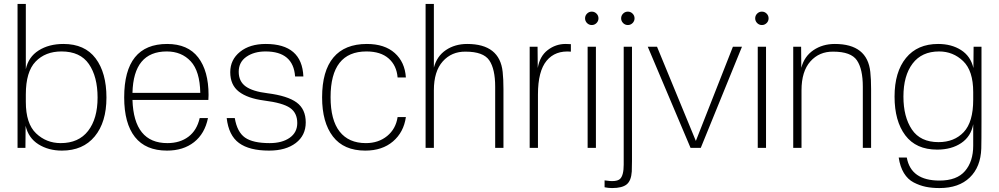

<svg xmlns="http://www.w3.org/2000/svg" viewBox="-20 -750 5068 974"><path d="M111 -730V-399Q124 -461 176 -494Q228 -527 302 -527Q410 -527 465 -454Q520 -381 520 -255Q520 -130 460.5 -58Q401 14 294 14Q226 14 175 -18Q124 -50 110 -112L109 0H69V-730ZM111 -233Q111 -123 163 -73.5Q215 -24 288 -24Q379 -24 427 -86Q475 -148 475 -255Q475 -361 431 -425Q387 -489 292 -489Q210 -489 160.5 -437.5Q111 -386 111 -271Z M828 -527Q933 -527 985.5 -458.5Q1038 -390 1038 -268Q1038 -255 1037 -243H652Q659 -24 829 -24Q893 -24 936 -56.5Q979 -89 993 -151H1035Q1019 -72 964.5 -29Q910 14 827 14Q719 14 664.5 -55Q610 -124 610 -256Q610 -527 828 -527ZM652 -279H996Q994 -389 947.5 -439Q901 -489 826 -489Q657 -489 652 -279Z M1328 -527Q1512 -527 1519 -362H1477Q1468 -489 1327 -489Q1269 -489 1230 -462Q1191 -435 1191 -386Q1191 -337 1226.5 -311.5Q1262 -286 1337 -277Q1439 -264 1485 -230Q1531 -196 1531 -129Q1531 -63 1480.5 -24.5Q1430 14 1345 14Q1245 14 1192.5 -24.5Q1140 -63 1130 -151H1171Q1183 -80 1223 -52Q1263 -24 1348 -24Q1411 -24 1449.5 -51Q1488 -78 1488 -126Q1488 -177 1451.5 -202.5Q1415 -228 1320 -240Q1236 -251 1192 -285Q1148 -319 1148 -384Q1148 -447 1197.5 -487Q1247 -527 1328 -527Z M1841 -527Q1931 -527 1982.5 -481Q2034 -435 2039 -357H1997Q1992 -418 1951.5 -453.5Q1911 -489 1839 -489Q1657 -489 1657 -257Q1657 -141 1703 -82.5Q1749 -24 1836 -24Q1900 -24 1944 -60Q1988 -96 1997 -156H2039Q2028 -79 1973.5 -32.5Q1919 14 1833 14Q1724 14 1669 -57.5Q1614 -129 1614 -256Q1614 -390 1671.5 -458.5Q1729 -527 1841 -527Z M2181 -730V-407Q2196 -465 2242 -496Q2288 -527 2350 -527Q2515 -527 2530 -385Q2534 -349 2534 -298V0H2492V-310Q2492 -400 2462 -444Q2432 -488 2342 -488Q2271 -489 2226 -438.5Q2181 -388 2181 -292V0H2139V-730Z M2849 -527Q2868 -527 2876 -526V-488Q2797 -495 2753 -442Q2709 -389 2709 -271V0H2667V-513H2707L2708 -405Q2718 -465 2758.5 -496Q2799 -527 2849 -527Z M3003 -513V0H2961V-513ZM2958 -633Q2948 -643 2948 -657Q2948 -671 2958 -681Q2968 -691 2982 -691Q2996 -691 3006 -681Q3016 -671 3016 -657Q3016 -643 3006 -633Q2996 -623 2982 -623Q2968 -623 2958 -633Z M3186 67Q3186 102 3185 120Q3182 167 3159 185.5Q3136 204 3085 204Q3066 204 3047 200V165Q3107 175 3125.5 157.5Q3144 140 3144 85V-513H3186ZM3141 -633Q3131 -643 3131 -657Q3131 -671 3141 -681Q3151 -691 3165 -691Q3179 -691 3189 -681Q3199 -671 3199 -657Q3199 -643 3189 -633Q3179 -623 3165 -623Q3151 -623 3141 -633Z M3744 -513 3535 0H3483L3266 -513H3313L3510 -35L3698 -513Z M3866 -513V0H3824V-513ZM3821 -633Q3811 -643 3811 -657Q3811 -671 3821 -681Q3831 -691 3845 -691Q3859 -691 3869 -681Q3879 -671 3879 -657Q3879 -643 3869 -633Q3859 -623 3845 -623Q3831 -623 3821 -633Z M4215 -527Q4380 -527 4395 -385Q4399 -349 4399 -298V0H4357V-310Q4357 -400 4327 -444Q4297 -488 4207 -488Q4136 -489 4091 -438.5Q4046 -388 4046 -292V0H4004V-513H4044L4045 -406Q4060 -464 4106.5 -495.5Q4153 -527 4215 -527Z M4959 -141Q4959 -31 4958 3Q4955 97 4899.5 150.5Q4844 204 4746 204Q4707 204 4676 197.5Q4645 191 4615 175.5Q4585 160 4565.5 128Q4546 96 4539 49H4580Q4601 166 4746 166Q4834 166 4875.5 117.5Q4917 69 4917 -11V-120Q4906 -58 4856.5 -24.5Q4807 9 4734 9Q4627 9 4572.5 -63.5Q4518 -136 4518 -260Q4518 -385 4576 -456Q4634 -527 4739 -527Q4807 -527 4855.5 -496Q4904 -465 4918 -405L4919 -513H4959ZM4563 -260Q4563 -157 4606 -93Q4649 -29 4741 -29Q4821 -29 4869 -80Q4917 -131 4917 -244V-283Q4917 -391 4866 -440Q4815 -489 4744 -489Q4656 -489 4609.5 -427.5Q4563 -366 4563 -260Z"/></svg>

Font: Nacelle UltraLight
Style: Regular
Weight: 200
Designer: Sora Sagano
Foundry: Sora Sagano
Version: Version 1.000;FEAKit 1.0